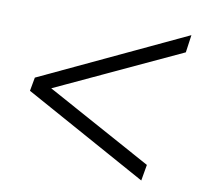

<svg xmlns="http://www.w3.org/2000/svg" viewBox="-61 -592 634 612"><g transform="rotate(10 255.5 -286.0)"><path d="M434 -44 35 -264 43 -308 511 -528 503 -471 82 -275 85 -292 443 -96Z"/></g></svg>

Font: Nunito Sans 10pt Condensed Light
Style: Italic
Weight: 300
Width: 3
Italic angle: -9°
Designer: Vernon Adams
Foundry: Vernon Adams
Version: Version 3.101;gftools[0.9.27]